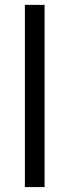

<svg xmlns="http://www.w3.org/2000/svg" viewBox="-20 -760 282 780"><path d="M161.1 0H81.1V-740.2H161.1Z"/></svg>

Font: Segoe UI Historic
Style: Regular
Weight: 400
Foundry: Microsoft Corporation
Version: Version 1.03